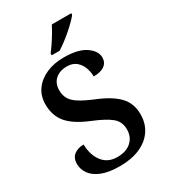

<svg xmlns="http://www.w3.org/2000/svg" viewBox="-225 -1037 1014 1152"><g transform="rotate(-30 282.5 -460.5)"><path d="M258 10Q179 10 131 -10Q83 -30 61 -62Q39 -94 39 -130Q39 -172 66 -192Q93 -212 132 -212Q134 -137 170 -91Q206 -45 271 -45Q333 -45 368 -77Q403 -109 403 -161Q403 -214 365 -245.5Q327 -277 241 -312Q141 -353 97.5 -404.5Q54 -456 54 -534Q54 -593 85 -635.5Q116 -678 169 -701Q222 -724 289 -724Q389 -724 440 -688.5Q491 -653 491 -608Q491 -574 465 -554.5Q439 -535 389 -535Q389 -565 378 -596Q367 -627 342.5 -647.5Q318 -668 279 -668Q229 -668 198.5 -641Q168 -614 168 -566Q168 -533 182 -507.5Q196 -482 231.5 -459.5Q267 -437 330 -411Q426 -372 472.5 -323Q519 -274 519 -199Q519 -135 487 -88Q455 -41 396.5 -15.5Q338 10 258 10ZM234 -784Q249 -803 266.5 -829Q284 -855 300 -882Q316 -909 327 -931H462V-921Q453 -908 433 -888Q413 -868 388 -846Q363 -824 337 -804.5Q311 -785 289 -771H234Z"/></g></svg>

Font: Noto Serif Hentaigana SemiBold
Style: Regular
Weight: 600
Designer: Kazuhiro Yamada
Foundry: nipponia
Version: Version 1.000; ttfautohint (v1.8.4.7-5d5b)